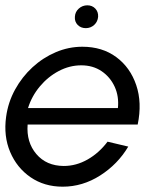

<svg xmlns="http://www.w3.org/2000/svg" viewBox="-28 -690 608 723"><path d="M208 13Q139 13 87.2 -22.5Q35.5 -58 10.2 -117.8Q-15 -177.5 -5 -250Q2.5 -305 28.8 -352.8Q55 -400.5 94.5 -436.8Q134 -473 182.2 -493.5Q230.5 -514 282 -514Q357 -514 409.8 -475Q462.5 -436 485 -369.5Q507.5 -303 490.5 -221H76Q71 -154.5 108.8 -110Q146.5 -65.5 212 -65Q259 -65 302 -89.5Q345 -114 377 -156.5L455 -138Q415.5 -71.5 349.2 -29.2Q283 13 208 13ZM77.5 -283H416Q420.5 -327 403.8 -363.5Q387 -400 354.5 -422Q322 -444 278 -444Q234 -444 193.2 -422.5Q152.5 -401 122 -364.5Q91.5 -328 77.5 -283ZM295 -584Q276.5 -584 264.5 -596.2Q252.5 -608.5 254 -627Q255 -645.5 268.8 -657.8Q282.5 -670 301 -670Q319 -670 330.8 -657.8Q342.5 -645.5 341.5 -627Q340 -608.5 326.8 -596.2Q313.5 -584 295 -584Z"/></svg>

Font: Urbanist
Style: Italic
Weight: 400
Italic angle: -8°
Designer: Corey Hu
Foundry: Corey Hu
Version: Version 1.330; ttfautohint (v1.8.4.7-5d5b)